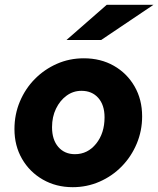

<svg xmlns="http://www.w3.org/2000/svg" viewBox="-20 -767 657 797"><path d="M282 10Q213 10 158 -21.5Q103 -53 71.5 -107.5Q40 -162 40 -231Q40 -292 62.5 -345.5Q85 -399 124.5 -439Q164 -479 216 -502Q268 -525 328 -525Q398 -525 452.5 -494Q507 -463 538.5 -408.5Q570 -354 570 -284Q570 -224 547.5 -170.5Q525 -117 485.5 -76.5Q446 -36 393.5 -13Q341 10 282 10ZM291 -127Q344 -127 379 -170.5Q414 -214 414 -280Q414 -331 388 -360.5Q362 -390 318 -390Q284 -390 256.5 -370Q229 -350 212.5 -316Q196 -282 196 -239Q196 -187 222 -157Q248 -127 291 -127ZM256 -601 423 -747H617L400 -601Z"/></svg>

Font: Red Hat Text
Style: Bold Italic
Weight: 700
Italic angle: -12°
Designer: Pentagram, MCKL
Foundry: Pentagram, MCKL
Version: Version 1.023; ttfautohint (v1.8.3)